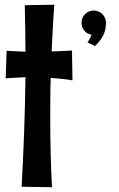

<svg xmlns="http://www.w3.org/2000/svg" viewBox="-20 -762 499 806"><path d="M208 -742.2Q204.1 -691.9 201.7 -643.3Q199.2 -594.7 196.8 -545.9Q218.3 -546.9 239.3 -547.6Q260.3 -548.3 282.2 -549.8L284.2 -424.8Q260.7 -428.7 237.8 -431.2Q214.8 -433.6 192.9 -435.1Q191.4 -393.6 191.2 -353Q190.9 -312.5 190.9 -271Q190.9 -196.8 192.6 -123.5Q194.3 -50.3 198.2 23.9L70.8 22Q77.1 -92.8 81.3 -207.3Q85.4 -321.8 86.9 -438Q66.4 -437 45.9 -435.8Q25.4 -434.6 3.9 -433.1L7.8 -548.8Q27.8 -547.4 47.6 -546.6Q67.4 -545.9 86.9 -544.9Q86.9 -593.8 85.9 -642.3Q85 -690.9 84 -740.2ZM424.8 -666Q424.8 -650.4 421.9 -637.5Q418.9 -624.5 413.1 -613Q407.2 -601.6 398.7 -590.8Q390.1 -580.1 378.9 -568.8L347.2 -584Q350.1 -587.4 353 -592.3Q355.5 -596.2 358.4 -602.1Q361.3 -607.9 364.3 -616.2Q345.7 -619.1 334 -633.3Q322.3 -647.5 322.3 -666Q322.3 -688 337.2 -702.9Q352.1 -717.8 374 -717.8Q384.3 -717.8 393.6 -713.6Q402.8 -709.5 409.9 -702.6Q417 -695.8 420.9 -686.3Q424.8 -676.8 424.8 -666Z"/></svg>

Font: Rum Raisin
Style: Regular
Weight: 400
Designer: Astigmatic (AOETI)
Foundry: Astigmatic (AOETI)
Version: Version 1.000